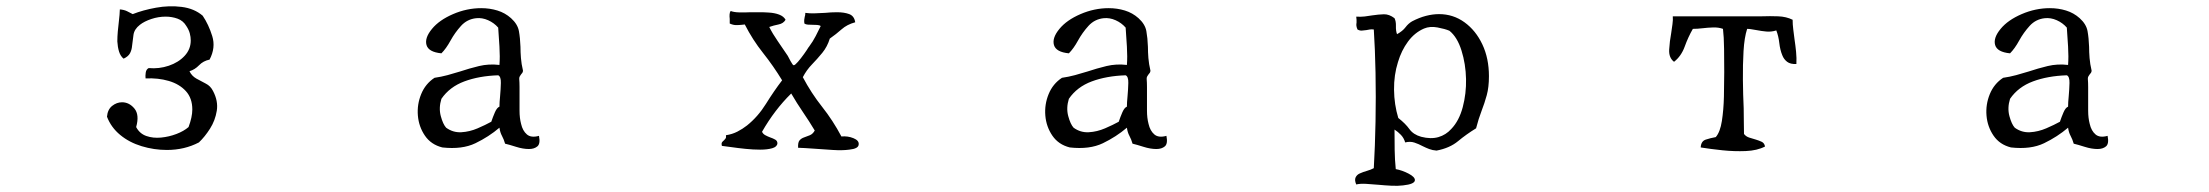

<svg xmlns="http://www.w3.org/2000/svg" viewBox="-20 -513 7040 612"><path d="M659 -223Q676 -191 671 -160Q666 -129 649.5 -103Q633 -77 614 -59Q568 -35 512 -35Q471 -35 431.5 -47Q392 -59 363 -83Q334 -107 321 -141Q323 -164 337.5 -175.5Q352 -187 369 -187Q392 -187 408.5 -167Q425 -147 414 -108Q425 -87 446.5 -79.5Q468 -72 493.5 -74.5Q519 -77 542.5 -86Q566 -95 581 -108Q593 -140 593 -164Q593 -200 572.5 -222.5Q552 -245 518 -255Q484 -265 444 -263Q443 -271 444.5 -281.5Q446 -292 454 -296Q487 -293 518 -303.5Q549 -314 568.5 -335Q588 -356 588 -384Q588 -395 585 -406.5Q582 -418 574 -430Q564 -447 546 -453.5Q528 -460 508 -460Q485 -460 462.5 -452.5Q440 -445 426 -434Q408 -420 405.5 -402Q403 -384 401 -367Q400 -354 394.5 -343.5Q389 -333 374 -326Q364 -334 359.5 -348.5Q355 -363 354 -381Q354 -396 355.5 -413Q357 -430 359 -446Q360 -456 361 -465.5Q362 -475 362 -483Q375 -482 384.5 -477.5Q394 -473 403 -468Q436 -481 477.5 -488.5Q519 -496 559 -491Q599 -486 626 -463Q645 -435 656.5 -398Q668 -361 648 -323Q628 -319 614.5 -305Q601 -291 584 -286Q591 -271 606 -262.5Q621 -254 636 -246.5Q651 -239 659 -223Z M1698 -80Q1703 -55 1693 -46.5Q1683 -38 1666 -38Q1647 -38 1625 -45Q1603 -52 1590 -55Q1586 -69 1580 -80Q1574 -91 1572 -106Q1538 -77 1495.5 -56.5Q1453 -36 1390 -43Q1354 -52 1334.5 -80.5Q1315 -109 1312 -144.5Q1309 -180 1322.5 -213Q1336 -246 1365 -265Q1386 -268 1406.5 -273.5Q1427 -279 1446 -285Q1476 -295 1507 -302.5Q1538 -310 1572 -306Q1574 -332 1572 -364.5Q1570 -397 1568 -425Q1555 -440 1536 -448.5Q1517 -457 1498 -455Q1469 -452 1449.5 -430.5Q1430 -409 1416 -383.5Q1402 -358 1387 -343Q1346 -347 1339.5 -369.5Q1333 -392 1357 -421Q1380 -449 1424 -468Q1468 -487 1514 -487Q1541 -487 1565.5 -479.5Q1590 -472 1609 -455Q1630 -436 1634 -414Q1638 -392 1639 -364Q1639 -347 1640.5 -328Q1642 -309 1647 -288Q1647 -284 1645 -281Q1643 -278 1641 -276Q1639 -273 1637 -270Q1635 -267 1635 -262Q1636 -250 1636 -235.5Q1636 -221 1636 -206Q1636 -183 1636 -160Q1636 -137 1641 -118Q1646 -96 1659.5 -84.5Q1673 -73 1698 -80ZM1572 -173Q1572 -179 1572.5 -188Q1573 -197 1574 -206Q1576 -228 1576.5 -248.5Q1577 -269 1568 -273Q1507 -271 1460 -253.5Q1413 -236 1387 -198Q1378 -169 1385 -143Q1392 -117 1402 -106Q1424 -90 1450.5 -91.5Q1477 -93 1502.5 -104Q1528 -115 1546 -125Q1551 -140 1557.5 -155Q1564 -170 1572 -173Z M2717 -52Q2716 -39 2687 -36Q2665 -33 2634.5 -35Q2604 -37 2576 -39Q2560 -40 2546 -41Q2532 -42 2524 -42Q2523 -59 2528.5 -65.5Q2534 -72 2543 -75Q2552 -78 2561.5 -82Q2571 -86 2577 -97Q2559 -127 2539.5 -155.5Q2520 -184 2502 -215Q2449 -163 2409 -93Q2412 -86 2419.5 -82Q2427 -78 2435 -75Q2444 -72 2451 -68Q2458 -64 2458 -56Q2457 -45 2441.5 -40.5Q2426 -36 2403 -36Q2381 -36 2356.5 -38.5Q2332 -41 2311.5 -44Q2291 -47 2281 -48Q2279 -56 2281.5 -59.5Q2284 -63 2288 -66Q2291 -69 2293 -72Q2295 -75 2294 -82Q2314 -85 2330.5 -93.5Q2347 -102 2361 -113Q2396 -141 2421.5 -182Q2447 -223 2473 -257Q2445 -303 2412 -344.5Q2379 -386 2354 -435Q2351 -435 2345 -434Q2336 -433 2326.5 -433Q2317 -433 2306 -438Q2306 -442 2306 -445.5Q2306 -449 2306 -453Q2305 -460 2305.5 -467Q2306 -474 2309 -478Q2319 -474 2336 -473.5Q2353 -473 2373 -474Q2387 -474 2401.5 -474Q2416 -474 2430 -473Q2449 -472 2463.5 -466.5Q2478 -461 2484 -450Q2477 -438 2461.5 -435Q2446 -432 2432 -427Q2443 -405 2459 -382Q2475 -359 2491 -335Q2493 -331 2500 -318Q2507 -305 2510 -305Q2514 -305 2523.5 -316Q2533 -327 2543 -341Q2553 -355 2557 -362Q2558 -363 2558 -363Q2572 -382 2580 -398Q2588 -414 2596 -430Q2592 -433 2584.5 -433.5Q2577 -434 2569 -434Q2562 -434 2555 -434.5Q2548 -435 2544 -438Q2543 -445 2543.5 -450Q2544 -455 2545 -459Q2546 -462 2546.5 -465Q2547 -468 2547 -472Q2560 -470 2576.5 -470.5Q2593 -471 2610 -472Q2619 -473 2629 -473.5Q2639 -474 2648 -474Q2671 -474 2687 -468Q2703 -462 2706 -442Q2680 -435 2662.5 -419.5Q2645 -404 2625 -390Q2617 -364 2601 -344.5Q2585 -325 2568 -307.5Q2551 -290 2539 -267Q2566 -216 2600.5 -172.5Q2635 -129 2662 -78Q2682 -80 2700.5 -72.5Q2719 -65 2717 -52Z M3698 -80Q3703 -55 3693 -46.5Q3683 -38 3666 -38Q3647 -38 3625 -45Q3603 -52 3590 -55Q3586 -69 3580 -80Q3574 -91 3572 -106Q3538 -77 3495.5 -56.5Q3453 -36 3390 -43Q3354 -52 3334.5 -80.5Q3315 -109 3312 -144.5Q3309 -180 3322.5 -213Q3336 -246 3365 -265Q3386 -268 3406.5 -273.5Q3427 -279 3446 -285Q3476 -295 3507 -302.5Q3538 -310 3572 -306Q3574 -332 3572 -364.5Q3570 -397 3568 -425Q3555 -440 3536 -448.5Q3517 -457 3498 -455Q3469 -452 3449.5 -430.5Q3430 -409 3416 -383.5Q3402 -358 3387 -343Q3346 -347 3339.5 -369.5Q3333 -392 3357 -421Q3380 -449 3424 -468Q3468 -487 3514 -487Q3541 -487 3565.5 -479.5Q3590 -472 3609 -455Q3630 -436 3634 -414Q3638 -392 3639 -364Q3639 -347 3640.5 -328Q3642 -309 3647 -288Q3647 -284 3645 -281Q3643 -278 3641 -276Q3639 -273 3637 -270Q3635 -267 3635 -262Q3636 -250 3636 -235.5Q3636 -221 3636 -206Q3636 -183 3636 -160Q3636 -137 3641 -118Q3646 -96 3659.5 -84.5Q3673 -73 3698 -80ZM3572 -173Q3572 -179 3572.5 -188Q3573 -197 3574 -206Q3576 -228 3576.5 -248.5Q3577 -269 3568 -273Q3507 -271 3460 -253.5Q3413 -236 3387 -198Q3378 -169 3385 -143Q3392 -117 3402 -106Q3424 -90 3450.5 -91.5Q3477 -93 3502.5 -104Q3528 -115 3546 -125Q3551 -140 3557.5 -155Q3564 -170 3572 -173Z M4726 -270Q4726 -235 4719 -209.5Q4712 -184 4702.5 -159.5Q4693 -135 4685 -104Q4654 -85 4627.5 -63Q4601 -41 4559 -33Q4546 -34 4535.5 -38Q4525 -42 4515 -47Q4502 -54 4488.5 -58.5Q4475 -63 4459 -59Q4455 -73 4445.5 -83Q4436 -93 4425 -100Q4425 -67 4425.5 -35Q4426 -3 4429 26Q4450 30 4470 40.5Q4490 51 4490 61Q4490 74 4452 78Q4436 80 4415.5 79Q4395 78 4374 76Q4353 74 4334 73Q4315 72 4303 75Q4297 61 4301 52.5Q4305 44 4314 40Q4325 35 4337.5 31.5Q4350 28 4359 23Q4363 -46 4364.5 -125.5Q4366 -205 4364.5 -281.5Q4363 -358 4359 -419Q4352 -420 4346 -419Q4340 -418 4335 -417Q4328 -416 4321 -415.5Q4314 -415 4307 -419Q4304 -426 4303.5 -431Q4303 -436 4304 -441Q4304 -445 4304 -449.5Q4304 -454 4303 -460Q4317 -459 4330 -460.5Q4343 -462 4354 -464Q4374 -467 4391 -467.5Q4408 -468 4425 -455Q4430 -445 4429.5 -430Q4429 -415 4433 -404Q4451 -414 4460 -426Q4469 -438 4481 -445Q4504 -457 4525.5 -462.5Q4547 -468 4567 -468Q4612 -468 4648 -442Q4684 -416 4705 -371.5Q4726 -327 4726 -270ZM4653 -261Q4652 -309 4638.5 -352Q4625 -395 4600 -415Q4586 -421 4562 -425.5Q4538 -430 4519 -422Q4489 -409 4468 -380.5Q4447 -352 4436 -315Q4423 -274 4423.5 -227Q4424 -180 4437 -137Q4460 -119 4472.5 -101.5Q4485 -84 4510 -77Q4541 -69 4565 -76Q4589 -83 4606 -102Q4631 -128 4642.5 -171.5Q4654 -215 4653 -261Z M5706 -309Q5687 -308 5676.5 -316Q5666 -324 5661 -337Q5654 -354 5651.5 -376Q5649 -398 5642 -416Q5626 -411 5610 -412.5Q5594 -414 5579 -417Q5571 -418 5564 -419.5Q5557 -421 5549 -421Q5540 -393 5537.5 -350Q5535 -307 5535.5 -258.5Q5536 -210 5538 -168Q5538 -143 5538.5 -122Q5539 -101 5539 -86Q5545 -78 5555.5 -74.5Q5566 -71 5577 -68Q5587 -65 5595.5 -61Q5604 -57 5606 -46Q5581 -33 5544.5 -31.5Q5508 -30 5470 -34Q5432 -38 5401 -43Q5402 -63 5417 -68Q5432 -73 5449 -76Q5463 -92 5468.5 -127.5Q5474 -163 5475 -205Q5476 -247 5476 -283Q5476 -318 5475.5 -357Q5475 -396 5472 -421Q5458 -426 5441 -425.5Q5424 -425 5407 -423Q5399 -422 5391 -421.5Q5383 -421 5376 -421Q5361 -395 5350 -364.5Q5339 -334 5316 -316Q5299 -329 5300.5 -355Q5302 -381 5307 -408Q5309 -422 5311 -436Q5313 -450 5312 -461Q5320 -461 5335.5 -461Q5351 -461 5370 -461Q5399 -461 5432.5 -461Q5466 -461 5497.5 -461Q5529 -461 5552 -461Q5575 -461 5583 -461Q5586 -461 5589 -461Q5592 -461 5595 -461Q5622 -462 5648 -461Q5674 -460 5694 -450Q5694 -435 5696 -419.5Q5698 -404 5700 -388Q5703 -368 5705 -348Q5707 -328 5706 -309Z M6698 -80Q6703 -55 6693 -46.5Q6683 -38 6666 -38Q6647 -38 6625 -45Q6603 -52 6590 -55Q6586 -69 6580 -80Q6574 -91 6572 -106Q6538 -77 6495.5 -56.5Q6453 -36 6390 -43Q6354 -52 6334.5 -80.5Q6315 -109 6312 -144.5Q6309 -180 6322.5 -213Q6336 -246 6365 -265Q6386 -268 6406.5 -273.5Q6427 -279 6446 -285Q6476 -295 6507 -302.5Q6538 -310 6572 -306Q6574 -332 6572 -364.5Q6570 -397 6568 -425Q6555 -440 6536 -448.5Q6517 -457 6498 -455Q6469 -452 6449.5 -430.5Q6430 -409 6416 -383.5Q6402 -358 6387 -343Q6346 -347 6339.5 -369.5Q6333 -392 6357 -421Q6380 -449 6424 -468Q6468 -487 6514 -487Q6541 -487 6565.5 -479.5Q6590 -472 6609 -455Q6630 -436 6634 -414Q6638 -392 6639 -364Q6639 -347 6640.5 -328Q6642 -309 6647 -288Q6647 -284 6645 -281Q6643 -278 6641 -276Q6639 -273 6637 -270Q6635 -267 6635 -262Q6636 -250 6636 -235.5Q6636 -221 6636 -206Q6636 -183 6636 -160Q6636 -137 6641 -118Q6646 -96 6659.5 -84.5Q6673 -73 6698 -80ZM6572 -173Q6572 -179 6572.5 -188Q6573 -197 6574 -206Q6576 -228 6576.5 -248.5Q6577 -269 6568 -273Q6507 -271 6460 -253.5Q6413 -236 6387 -198Q6378 -169 6385 -143Q6392 -117 6402 -106Q6424 -90 6450.5 -91.5Q6477 -93 6502.5 -104Q6528 -115 6546 -125Q6551 -140 6557.5 -155Q6564 -170 6572 -173Z"/></svg>

Font: Yuji Syuku
Style: Regular
Weight: 400
Designer: Kataoka Yuji
Foundry: Kinuta Font Factory
Version: Version 3.002